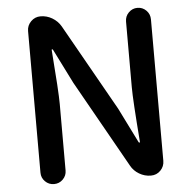

<svg xmlns="http://www.w3.org/2000/svg" viewBox="-52 -788 838 840"><g transform="rotate(-5 366.5 -368.0)"><path d="M96.7 -54.7V-676.8Q96.7 -701.2 114.3 -718.8Q131.8 -736.3 156.2 -736.3Q183.6 -736.3 207.5 -722.2Q231.4 -708 245.1 -684.6L460 -303.7L536.1 -150.4Q537.1 -148.4 539.6 -148.4Q542 -148.4 542 -150.4Q527.3 -336.9 527.3 -392.6V-680.7Q527.3 -704.1 543.5 -720.2Q559.6 -736.3 582 -736.3Q604.5 -736.3 620.6 -720.2Q636.7 -704.1 636.7 -680.7V-59.6Q636.7 -35.2 619.6 -17.6Q602.5 0 577.1 0Q549.8 0 525.9 -14.2Q502 -28.3 489.3 -51.8L274.4 -433.6L198.2 -585.9Q197.3 -587.9 194.8 -587.9Q192.4 -587.9 192.4 -585.9Q207 -399.4 207 -346.7V-54.7Q207 -32.2 190.9 -16.1Q174.8 0 151.9 0Q128.9 0 112.8 -16.1Q96.7 -32.2 96.7 -54.7Z"/></g></svg>

Font: Gen Jyuu GothicX Medium
Style: Regular
Weight: 500
Designer: Ryoko NISHIZUKA (kana &amp; ideographs); Paul D. Hunt (Latin, Greek &amp; Cyrillic); Wenlong ZHANG (bopomofo); Sandoll C
Version: Version 1.058.20140828